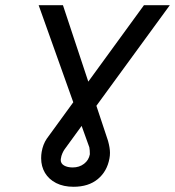

<svg xmlns="http://www.w3.org/2000/svg" viewBox="-20 -734 670 735"><path d="M137.5 -128.5Q137.5 -141 139.5 -152.5Q144.5 -181.5 159 -203L260.5 -342.5L128 -714H221L318 -421.5L531 -714H630L349 -329L393.5 -195Q401 -168 401 -149Q401 -137.5 399 -127.5Q390 -78 354.5 -48.5Q319 -19 261.5 -19Q223 -19 195 -33.2Q167 -47.5 152.2 -72.2Q137.5 -97 137.5 -128.5ZM212.5 -121.5Q212.5 -108 225.2 -100.5Q238 -93 258.5 -93Q283.5 -93 301.8 -107Q320 -121 324 -143.5Q324 -160 322 -170L292.5 -252L227 -162Q223 -156.5 218.8 -147Q214.5 -137.5 213 -126.5Q212.5 -124.5 212.5 -121.5Z"/></svg>

Font: JuliaMono BoldItalic
Style: Regular
Weight: 700
Italic angle: -9°
Monospace: yes
Designer: cormullion
Foundry: corm
Version: Version 0.049; ttfautohint (v1.8.4)